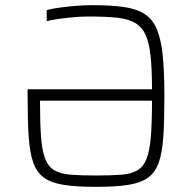

<svg xmlns="http://www.w3.org/2000/svg" viewBox="-20 -716 744 744"><path d="M352 8Q277 8 228 0.5Q179 -7 150.5 -27.5Q122 -48 108.5 -87Q95 -126 91 -188.5Q87 -251 87 -344V-370H569Q569 -448 563.5 -499Q558 -550 544 -581Q530 -612 503 -627.5Q476 -643 432.5 -647.5Q389 -652 325 -652Q286 -652 240.5 -647Q195 -642 161 -634V-677Q184 -683 214.5 -687Q245 -691 277.5 -693.5Q310 -696 338 -696Q409 -696 459 -689Q509 -682 540 -662Q571 -642 587.5 -603.5Q604 -565 610.5 -501.5Q617 -438 617 -344Q617 -251 613 -188.5Q609 -126 595.5 -87Q582 -48 553.5 -27.5Q525 -7 476 0.5Q427 8 352 8ZM352 -36Q411 -36 450 -39Q489 -42 512.5 -56Q536 -70 548 -101Q560 -132 564.5 -186Q569 -240 569 -326H135Q135 -240 139 -186Q143 -132 155 -101Q167 -70 191 -56Q215 -42 254.5 -39Q294 -36 352 -36Z"/></svg>

Font: Saira Thin ExtraLight
Style: Regular
Weight: 250
Version: Version 1.101